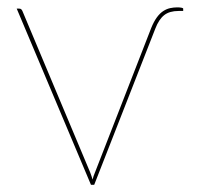

<svg xmlns="http://www.w3.org/2000/svg" viewBox="-20 -514 554 534"><path d="M242 0H233L26.5 -490H33.5Q37.5 -490 39.5 -487.8Q41.5 -485.5 42.5 -483L231 -34Q233 -29 234.5 -24.2Q236 -19.5 237.5 -14.5Q238.5 -19.5 240.2 -24.2Q242 -29 244 -34L400.5 -436Q408 -454.5 416.5 -466Q425 -477.5 434.5 -483.5Q444 -489.5 453.8 -491.5Q463.5 -493.5 473 -493.5Q480.5 -493.5 485 -492.5Q489.5 -491.5 489.5 -490V-483.5H476.5Q451.5 -483.5 436.8 -472Q422 -460.5 412 -434.5Z"/></svg>

Font: Lato Hairline
Style: Regular
Weight: 100
Designer: Lukasz Dziedzic
Foundry: tyPoland Lukasz Dziedzic
Version: Version 2.007; 2014-02-27